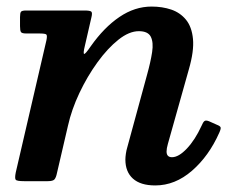

<svg xmlns="http://www.w3.org/2000/svg" viewBox="-20 -552 723 585"><path d="M59.5 -520Q47 -520 44 -516.2Q41 -512.5 41 -500V-472.5Q41 -459 43.8 -454.5Q46.5 -450 60 -450H99.5Q117.5 -450 121 -447Q124.5 -444 121.5 -429.5L28 -26.5Q24.5 -9 27.8 -4.5Q31 0 53.5 0H125.5Q142 0 146.5 -6Q151 -12 153.5 -24.5L187 -168.5Q198 -218 222 -268.8Q246 -319.5 277 -362.2Q308 -405 340.8 -431Q373.5 -457 403 -457Q431 -457 439.5 -440Q448 -423 443.5 -393.2Q439 -363.5 428 -324L367.5 -102Q365 -94 363.5 -83.5Q362 -73 362 -66Q362 -28.5 385 -7.8Q408 13 453 13Q513.5 13 565 -31.8Q616.5 -76.5 648 -147.5Q653.5 -159.5 652.2 -163.8Q651 -168 640.5 -172L617 -182.5Q607 -186.5 602.8 -183Q598.5 -179.5 594 -168.5Q574.5 -126 549.5 -99.5Q524.5 -73 504 -73Q487.5 -73 487.5 -90.5Q487.5 -99.5 491.5 -113.5L555.5 -341Q571.5 -396.5 568 -433.2Q564.5 -470 546.8 -491.8Q529 -513.5 501.8 -522.8Q474.5 -532 442 -532Q390.5 -532 343.8 -500.2Q297 -468.5 256.5 -411Q239.5 -386 236.2 -387.8Q233 -389.5 238.5 -412L258.5 -499Q262 -513 258.2 -516.5Q254.5 -520 237.5 -520Z"/></svg>

Font: Besley SemiBold
Style: Italic
Weight: 600
Italic angle: -13°
Designer: Owen Earl
Foundry: indestructible type*
Version: Version 2.001